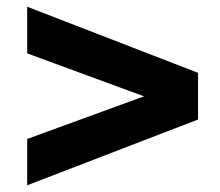

<svg xmlns="http://www.w3.org/2000/svg" viewBox="-20 -541 655 572"><path d="M61 11V-127L409 -254L61 -382V-521L570 -324V-185Z"/></svg>

Font: Chivo Medium Black
Style: Regular
Weight: 900
Version: Version 2.002